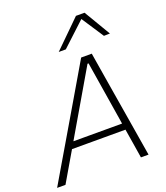

<svg xmlns="http://www.w3.org/2000/svg" viewBox="-188 -1083 1034 1198"><g transform="rotate(-20 328.5 -484.0)"><path d="M-18 0Q16 -58 53.5 -121.8Q91 -185.5 125 -243L269 -488Q306 -551 337.2 -604.2Q368.5 -657.5 401 -713H471.5Q480 -660 489 -606.2Q498 -552.5 508.5 -487L549 -242.5Q559 -183 569.2 -119.8Q579.5 -56.5 589 0H538.5Q531 -47 523 -97Q515 -147 507 -195.5H152Q123.5 -147 94.5 -97.5Q65.5 -48 37.5 0ZM195 -269.5Q186 -254 177 -238.5H500L495.5 -268L432 -663H425ZM581 -791.5Q557 -828 532.8 -865Q508.5 -902 484.5 -938.5Q444.5 -901.5 406.2 -865.8Q368 -830 328.5 -793.5H281.5Q327 -838 370.5 -881Q414 -924 459.5 -968.5H516.5Q542.5 -924.5 569 -880.2Q595.5 -836 621 -792.5Z"/></g></svg>

Font: Commissioner ExtraLight
Style: Italic
Weight: 200
Italic angle: -12°
Designer: Kostas Bartsokas
Foundry: Kostas Bartsokas
Version: Version 1.000; ttfautohint (v1.8.3)